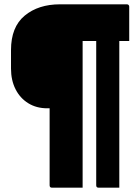

<svg xmlns="http://www.w3.org/2000/svg" viewBox="-20 -720 640 890"><path d="M426 139V-530H363V150H221Q210 150 210 139V-218H199Q149 -218 111 -241.5Q73 -265 52 -306.5Q31 -348 31 -402V-488Q31 -595 94.5 -647.5Q158 -700 258 -700H568Q573 -700 576 -697Q579 -694 579 -689V-530H533V150H437Q426 150 426 139Z"/></svg>

Font: Recursive Mn Lnr St Blk
Style: Regular
Weight: 900
Monospace: yes
Version: Version 1.079;hotconv 1.0.112;makeotfexe 2.5.65598; ttfautoh